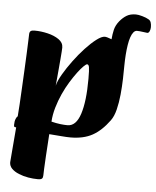

<svg xmlns="http://www.w3.org/2000/svg" viewBox="-59 -704 812 998"><g transform="rotate(5 346.5 -205.0)"><path d="M175.7 244Q151.4 244 125.2 239.5Q99.1 235 76.1 225.5Q53.1 216.1 39.2 202.1Q25.3 188 25.3 168.9Q25.3 161 29.4 118.2Q33.5 75.4 40.5 -14.8L35.5 -15Q32.3 -15 30.4 -17.1Q28.5 -19.3 28.5 -27Q28.5 -45.6 34 -58.6Q39.5 -71.6 43.5 -71.6Q45.5 -97.4 48 -136.1Q50.5 -174.9 52.6 -220.7Q54.8 -266.4 57.3 -312.3Q59.8 -358.2 61.4 -398.4Q63 -438.6 64.1 -466Q65.3 -493.3 65.3 -501.6Q65.3 -513.2 70.9 -518.6Q76.6 -524 92.1 -524Q125.8 -524 160.7 -515.7Q195.6 -507.4 219.4 -490.8Q243.1 -474.3 243.1 -448.7Q243.1 -442.7 242 -427.1Q240.9 -411.4 239 -388.9Q237.1 -366.4 234.9 -341.4Q232.7 -316.4 230.5 -292Q228.4 -267.6 226.4 -248.3Q232.6 -274 253 -309Q273.4 -344 301.3 -381.7Q329.1 -419.4 359.2 -451.7Q389.3 -484 415.7 -504Q442 -524 458.8 -524Q468.8 -524 494.4 -514Q496.4 -540 502 -563.9Q507.6 -587.8 525.8 -610.3Q542.8 -630.8 562 -642.2Q581.2 -653.5 609.5 -653.5Q622.5 -653.5 643.2 -647.6Q663.9 -641.8 676.9 -634Q686.2 -628.8 689.4 -618.6Q692.7 -608.4 692.7 -594.4Q692.7 -583.1 688.3 -573.2Q683.9 -563.3 676.6 -563.3Q672.6 -563.3 653.8 -566.2Q634.9 -569 622.5 -569Q612.3 -569 604.2 -559.2Q596.1 -549.4 590.3 -532.3Q584.4 -515.1 580.7 -491.5Q576.9 -467.8 574.9 -440.2Q572.9 -412.7 572.6 -382.9Q572.6 -354.4 571.5 -314.1Q570.4 -273.8 566.3 -231.5Q562.1 -189.2 553.1 -152.7Q544.1 -116.3 527.6 -94Q486.8 -38.2 440.4 -12.6Q394 13 325.9 13Q306.4 13 277.3 10.5Q248.3 8 214.9 5.6Q210.4 75.9 207.6 120Q204.9 164.2 204 187.7Q203.1 211.3 202.9 221.9Q202.9 233.4 197.6 238.7Q192.3 244 175.7 244ZM305.2 -48.9Q349.9 -48.9 371.3 -114.8Q392.8 -180.7 392.8 -297.9Q392.8 -346 390.1 -359.7Q387.5 -373.3 379.3 -373.3Q374.3 -373.3 361.3 -360.6Q348.2 -347.9 331 -325Q313.8 -302.1 295.3 -272.1Q276.8 -242.1 260.7 -206.8Q244.7 -171.5 233.8 -134.1Q222.9 -96.8 220.7 -60.3Q245.9 -54.1 267.2 -51.5Q288.6 -48.9 305.2 -48.9Z"/></g></svg>

Font: Briem Hand Thin
Style: Regular
Weight: 100
Designer: Gunnlaugur SE Briem, Eben Sorkin
Foundry: Sorkin Type Co.
Version: Version 1.003